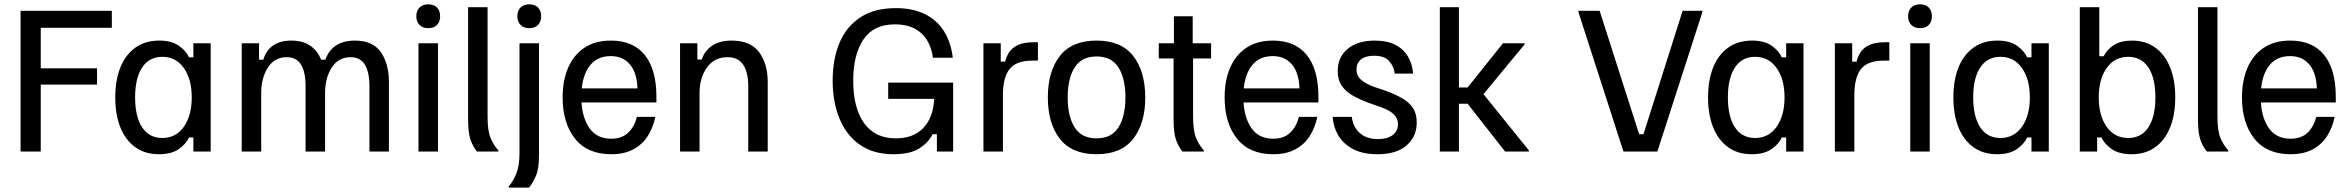

<svg xmlns="http://www.w3.org/2000/svg" viewBox="-20 -700 10848 887"><path d="M168.3 0H75V-650H496.7V-571.7H168.3V-384.2H428.3V-309.2H168.3Z M714.2 12.5Q650 12.5 605 -20Q560 -52.5 536.2 -111.2Q512.5 -170 512.5 -250Q512.5 -330 536.2 -388.8Q560 -447.5 605.4 -480Q650.8 -512.5 715.8 -512.5Q772.5 -512.5 806.2 -488.8Q840 -465 853.3 -435H873.3V-500H953.3V0H873.3V-65H853.3Q840 -35 805.8 -11.2Q771.7 12.5 714.2 12.5ZM730 -62.5Q792.5 -62.5 829.2 -114.2Q865.8 -165.8 865.8 -250Q865.8 -334.2 829.2 -385.8Q792.5 -437.5 730 -437.5Q669.2 -437.5 636.7 -388.3Q604.2 -339.2 604.2 -250Q604.2 -160.8 636.7 -111.7Q669.2 -62.5 730 -62.5Z M1186.7 0H1096.7V-500H1176.7V-424.2H1196.7Q1208.3 -466.7 1241.2 -489.6Q1274.2 -512.5 1325 -512.5Q1379.2 -512.5 1413.3 -488.8Q1447.5 -465 1463.3 -424.2H1483.3Q1497.5 -466.7 1532.1 -489.6Q1566.7 -512.5 1620 -512.5Q1702.5 -512.5 1739.6 -458.8Q1776.7 -405 1776.7 -320.8V0H1686.7V-301.7Q1686.7 -366.7 1665.8 -401.2Q1645 -435.8 1599.2 -435.8Q1543.3 -435.8 1512.5 -387.9Q1481.7 -340 1481.7 -269.2V0H1391.7V-301.7Q1391.7 -366.7 1370.8 -401.2Q1350 -435.8 1304.2 -435.8Q1248.3 -435.8 1217.5 -387.9Q1186.7 -340 1186.7 -269.2Z M2003.3 0H1913.3V-500H2003.3ZM1958.3 -570Q1932.5 -570 1917.9 -585Q1903.3 -600 1903.3 -625Q1903.3 -650 1917.9 -665Q1932.5 -680 1958.3 -680Q1985 -680 1999.2 -665Q2013.3 -650 2013.3 -625Q2013.3 -600 1999.2 -585Q1985 -570 1958.3 -570Z M2282.5 0H2183.3Q2165 -22.5 2153.8 -54.2Q2142.5 -85.8 2142.5 -149.2V-666.7H2232.5V-160.8Q2232.5 -94.2 2247.1 -60.8Q2261.7 -27.5 2282.5 -5Z M2424.2 166.7H2330V161.7Q2350.8 137.5 2365.4 101.7Q2380 65.8 2380 5.8V-500H2470V17.5Q2470 80.8 2455.8 112.5Q2441.7 144.2 2424.2 166.7ZM2425 -570Q2399.2 -570 2384.6 -585Q2370 -600 2370 -625Q2370 -650 2384.6 -665Q2399.2 -680 2425 -680Q2451.7 -680 2465.8 -665Q2480 -650 2480 -625Q2480 -600 2465.8 -585Q2451.7 -570 2425 -570Z M2803.3 12.5Q2693.3 12.5 2636.2 -59.6Q2579.2 -131.7 2579.2 -250Q2579.2 -328.3 2604.6 -387.1Q2630 -445.8 2679.6 -479.2Q2729.2 -512.5 2802.5 -512.5Q2905 -512.5 2958.8 -445.8Q3012.5 -379.2 3012.5 -252.5V-226.7H2666.7Q2670.8 -153.3 2704.6 -106.2Q2738.3 -59.2 2804.2 -59.2Q2851.7 -59.2 2880.8 -85.8Q2910 -112.5 2922.5 -160H3007.5Q2996.7 -109.2 2971.7 -70.4Q2946.7 -31.7 2905 -9.6Q2863.3 12.5 2803.3 12.5ZM2667.5 -291.7H2925Q2922.5 -364.2 2890 -402.5Q2857.5 -440.8 2801.7 -440.8Q2742.5 -440.8 2708.8 -401.7Q2675 -362.5 2667.5 -291.7Z M3211.7 0H3121.7V-500H3201.7V-425H3221.7Q3235.8 -466.7 3270.8 -489.6Q3305.8 -512.5 3360 -512.5Q3447.5 -512.5 3487.1 -458.8Q3526.7 -405 3526.7 -320.8V0H3436.7V-301.7Q3436.7 -366.7 3413.3 -401.2Q3390 -435.8 3340.8 -435.8Q3280 -435.8 3245.8 -387.9Q3211.7 -340 3211.7 -269.2Z M4107.5 12.5Q4015 12.5 3952.5 -31.2Q3890 -75 3858.3 -152.1Q3826.7 -229.2 3826.7 -327.5Q3826.7 -426.7 3858.3 -502.1Q3890 -577.5 3955 -620Q4020 -662.5 4118.3 -662.5Q4196.7 -662.5 4252.5 -635Q4308.3 -607.5 4340.8 -556.2Q4373.3 -505 4381.7 -433.3H4290Q4280 -506.7 4235.4 -547.1Q4190.8 -587.5 4114.2 -587.5Q4015.8 -587.5 3968.8 -517.5Q3921.7 -447.5 3921.7 -328.3Q3921.7 -200.8 3972.1 -130.8Q4022.5 -60.8 4118.3 -60.8Q4200 -60.8 4245.8 -109.2Q4291.7 -157.5 4295.8 -243.3H4083.3V-318.3H4383.3V0H4308.3V-80H4288.3Q4270 -42.5 4227.9 -15Q4185.8 12.5 4107.5 12.5Z M4613.3 0H4523.3V-500H4603.3V-415H4623.3Q4628.3 -435.8 4640.8 -456.7Q4653.3 -477.5 4680.8 -491.2Q4708.3 -505 4758.3 -505H4775V-420H4750Q4675 -420 4644.2 -381.2Q4613.3 -342.5 4613.3 -260Z M5045.8 12.5Q4931.7 12.5 4876.2 -58.8Q4820.8 -130 4820.8 -250Q4820.8 -370 4876.2 -441.2Q4931.7 -512.5 5045.8 -512.5Q5160 -512.5 5215.4 -441.2Q5270.8 -370 5270.8 -250Q5270.8 -130 5215.4 -58.8Q5160 12.5 5045.8 12.5ZM5045.8 -60.8Q5115 -60.8 5147.1 -111.7Q5179.2 -162.5 5179.2 -250Q5179.2 -337.5 5147.1 -388.3Q5115 -439.2 5045.8 -439.2Q4976.7 -439.2 4944.6 -388.3Q4912.5 -337.5 4912.5 -250Q4912.5 -162.5 4944.6 -111.7Q4976.7 -60.8 5045.8 -60.8Z M5541.7 0H5442.5Q5424.2 -22.5 5412.9 -54.2Q5401.7 -85.8 5401.7 -149.2V-430H5333.3V-500H5403.3V-625H5490V-500H5575V-430H5491.7V-163.3Q5491.7 -95 5506.2 -61.2Q5520.8 -27.5 5541.7 -5Z M5861.7 12.5Q5751.7 12.5 5694.6 -59.6Q5637.5 -131.7 5637.5 -250Q5637.5 -328.3 5662.9 -387.1Q5688.3 -445.8 5737.9 -479.2Q5787.5 -512.5 5860.8 -512.5Q5963.3 -512.5 6017.1 -445.8Q6070.8 -379.2 6070.8 -252.5V-226.7H5725Q5729.2 -153.3 5762.9 -106.2Q5796.7 -59.2 5862.5 -59.2Q5910 -59.2 5939.2 -85.8Q5968.3 -112.5 5980.8 -160H6065.8Q6055 -109.2 6030 -70.4Q6005 -31.7 5963.3 -9.6Q5921.7 12.5 5861.7 12.5ZM5725.8 -291.7H5983.3Q5980.8 -364.2 5948.3 -402.5Q5915.8 -440.8 5860 -440.8Q5800.8 -440.8 5767.1 -401.7Q5733.3 -362.5 5725.8 -291.7Z M6343.3 12.5Q6274.2 12.5 6229.2 -12.1Q6184.2 -36.7 6161.7 -76.2Q6139.2 -115.8 6136.7 -160H6225Q6227.5 -135 6240.8 -111.2Q6254.2 -87.5 6280 -72.5Q6305.8 -57.5 6345.8 -57.5Q6390 -57.5 6414.2 -76.2Q6438.3 -95 6438.3 -125.8Q6438.3 -152.5 6419.6 -171.2Q6400.8 -190 6361.7 -204.2L6302.5 -225Q6262.5 -240 6230.4 -257.9Q6198.3 -275.8 6179.2 -302.9Q6160 -330 6160 -371.7Q6160 -435.8 6205.8 -474.2Q6251.7 -512.5 6331.7 -512.5Q6389.2 -512.5 6427.1 -492.5Q6465 -472.5 6485 -437.9Q6505 -403.3 6508.3 -360H6423.3Q6420 -391.7 6398.3 -417.1Q6376.7 -442.5 6327.5 -442.5Q6288.3 -442.5 6267.5 -425.4Q6246.7 -408.3 6246.7 -379.2Q6246.7 -350.8 6266.7 -332.5Q6286.7 -314.2 6326.7 -299.2L6385.8 -279.2Q6425.8 -264.2 6457.5 -246.2Q6489.2 -228.3 6507.1 -201.7Q6525 -175 6525 -133.3Q6525 -69.2 6478.3 -28.3Q6431.7 12.5 6343.3 12.5Z M6720 0H6631.7V-666.7H6720V-295.8H6760L6923.3 -500H7023.3V-495L6833.3 -265L7043.3 -5V0H6933.3L6760 -220.8H6720Z M7636.7 0H7480L7271.7 -645V-650H7370L7552.5 -80H7572.5L7753.3 -650H7845V-645Z M8072.5 12.5Q8008.3 12.5 7963.3 -20Q7918.3 -52.5 7894.6 -111.2Q7870.8 -170 7870.8 -250Q7870.8 -330 7894.6 -388.8Q7918.3 -447.5 7963.8 -480Q8009.2 -512.5 8074.2 -512.5Q8130.8 -512.5 8164.6 -488.8Q8198.3 -465 8211.7 -435H8231.7V-500H8311.7V0H8231.7V-65H8211.7Q8198.3 -35 8164.2 -11.2Q8130 12.5 8072.5 12.5ZM8088.3 -62.5Q8150.8 -62.5 8187.5 -114.2Q8224.2 -165.8 8224.2 -250Q8224.2 -334.2 8187.5 -385.8Q8150.8 -437.5 8088.3 -437.5Q8027.5 -437.5 7995 -388.3Q7962.5 -339.2 7962.5 -250Q7962.5 -160.8 7995 -111.7Q8027.5 -62.5 8088.3 -62.5Z M8546.7 0H8456.7V-500H8536.7V-415H8556.7Q8561.7 -435.8 8574.2 -456.7Q8586.7 -477.5 8614.2 -491.2Q8641.7 -505 8691.7 -505H8708.3V-420H8683.3Q8608.3 -420 8577.5 -381.2Q8546.7 -342.5 8546.7 -260Z M8895 0H8805V-500H8895ZM8850 -570Q8824.2 -570 8809.6 -585Q8795 -600 8795 -625Q8795 -650 8809.6 -665Q8824.2 -680 8850 -680Q8876.7 -680 8890.8 -665Q8905 -650 8905 -625Q8905 -600 8890.8 -585Q8876.7 -570 8850 -570Z M9205.8 12.5Q9141.7 12.5 9096.7 -20Q9051.7 -52.5 9027.9 -111.2Q9004.2 -170 9004.2 -250Q9004.2 -330 9027.9 -388.8Q9051.7 -447.5 9097.1 -480Q9142.5 -512.5 9207.5 -512.5Q9264.2 -512.5 9297.9 -488.8Q9331.7 -465 9345 -435H9365V-500H9445V0H9365V-65H9345Q9331.7 -35 9297.5 -11.2Q9263.3 12.5 9205.8 12.5ZM9221.7 -62.5Q9284.2 -62.5 9320.8 -114.2Q9357.5 -165.8 9357.5 -250Q9357.5 -334.2 9320.8 -385.8Q9284.2 -437.5 9221.7 -437.5Q9160.8 -437.5 9128.3 -388.3Q9095.8 -339.2 9095.8 -250Q9095.8 -160.8 9128.3 -111.7Q9160.8 -62.5 9221.7 -62.5Z M9827.5 12.5Q9770 12.5 9735.8 -11.2Q9701.7 -35 9688.3 -65H9668.3V0H9588.3V-666.7H9678.3V-440H9698.3Q9715 -472.5 9746.7 -492.5Q9778.3 -512.5 9829.2 -512.5Q9892.5 -512.5 9937.1 -480Q9981.7 -447.5 10005.4 -388.8Q10029.2 -330 10029.2 -250Q10029.2 -170 10005.4 -111.2Q9981.7 -52.5 9936.7 -20Q9891.7 12.5 9827.5 12.5ZM9811.7 -62.5Q9872.5 -62.5 9905 -111.7Q9937.5 -160.8 9937.5 -250Q9937.5 -339.2 9905 -388.3Q9872.5 -437.5 9811.7 -437.5Q9749.2 -437.5 9712.5 -385.8Q9675.8 -334.2 9675.8 -250Q9675.8 -165.8 9712.5 -114.2Q9749.2 -62.5 9811.7 -62.5Z M10274.2 0H10175Q10156.7 -22.5 10145.4 -54.2Q10134.2 -85.8 10134.2 -149.2V-666.7H10224.2V-160.8Q10224.2 -94.2 10238.8 -60.8Q10253.3 -27.5 10274.2 -5Z M10561.7 12.5Q10451.7 12.5 10394.6 -59.6Q10337.5 -131.7 10337.5 -250Q10337.5 -328.3 10362.9 -387.1Q10388.3 -445.8 10437.9 -479.2Q10487.5 -512.5 10560.8 -512.5Q10663.3 -512.5 10717.1 -445.8Q10770.8 -379.2 10770.8 -252.5V-226.7H10425Q10429.2 -153.3 10462.9 -106.2Q10496.7 -59.2 10562.5 -59.2Q10610 -59.2 10639.2 -85.8Q10668.3 -112.5 10680.8 -160H10765.8Q10755 -109.2 10730 -70.4Q10705 -31.7 10663.3 -9.6Q10621.7 12.5 10561.7 12.5ZM10425.8 -291.7H10683.3Q10680.8 -364.2 10648.3 -402.5Q10615.8 -440.8 10560 -440.8Q10500.8 -440.8 10467.1 -401.7Q10433.3 -362.5 10425.8 -291.7Z"/></svg>

Font: Familjen Grotesk Variable
Style: Regular
Weight: 400
Designer: Anders Wikstroem, Jonas Baeckman, Matilda Gysing, Kristian Moeller
Foundry: Familjen STHLM AB
Version: Version 2.000